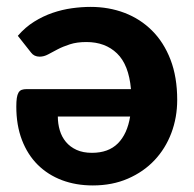

<svg xmlns="http://www.w3.org/2000/svg" viewBox="-20 -544 576 571"><path d="M256 7.5Q206 7.5 164.2 -8.2Q122.5 -24 92.2 -54Q62 -84 45.2 -127.8Q28.5 -171.5 28.5 -227Q28.5 -242.5 30 -252.5Q31.5 -262.5 35 -268.5Q38.5 -274.5 44.5 -276.8Q50.5 -279 60 -279H369.5Q363 -351.5 328 -385.2Q293 -419 237 -419Q208.5 -419 187.8 -412.2Q167 -405.5 151.2 -397.2Q135.5 -389 123 -382.2Q110.5 -375.5 98 -375.5Q81.5 -375.5 72.5 -387.5L33 -437.5Q55 -463 81.5 -479.5Q108 -496 136.5 -505.8Q165 -515.5 193.8 -519.5Q222.5 -523.5 249.5 -523.5Q303.5 -523.5 350.2 -505.8Q397 -488 432 -453.2Q467 -418.5 487 -366.8Q507 -315 507 -247Q507 -194.5 489.5 -148.2Q472 -102 439.5 -67.5Q407 -33 360.5 -12.8Q314 7.5 256 7.5ZM253.5 -89.5Q302.5 -89.5 330.5 -117.5Q358.5 -145.5 367 -197.5H152Q152 -176 157.8 -156.5Q163.5 -137 176 -122Q188.5 -107 207.8 -98.2Q227 -89.5 253.5 -89.5Z"/></svg>

Font: Lato Heavy
Style: Regular
Weight: 800
Designer: Lukasz Dziedzic
Foundry: tyPoland Lukasz Dziedzic
Version: Version 2.007; 2014-02-27